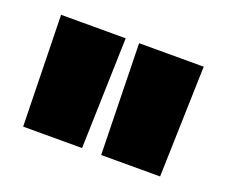

<svg xmlns="http://www.w3.org/2000/svg" viewBox="-60 -786 520 444"><g transform="rotate(20 199.5 -563.5)"><path d="M30 -427 24 -700H183L175 -427ZM222 -427 216 -700H375L367 -427Z"/></g></svg>

Font: Georama SemiCondensed ExtraBold
Style: Regular
Weight: 800
Width: 4
Designer: Jean-Baptiste Levee
Foundry: Production Type
Version: Version 1.000